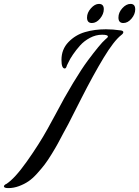

<svg xmlns="http://www.w3.org/2000/svg" viewBox="-99 -920 713 984"><path d="M522 -740Q485 -711 432.5 -624.5Q380 -538 316.5 -413Q253 -288 251 -284Q244 -272 226 -238Q208 -204 197.5 -184.5Q187 -165 166.5 -131.5Q146 -98 130 -77Q114 -56 91 -30.5Q68 -5 46.5 9.5Q25 24 -2 34Q-29 44 -56 44Q-79 44 -79 35Q-79 32 -76 29Q-73 26 -70 24L-67 23Q-24 -4 39 -93Q102 -182 144 -258L185 -333Q231 -421 275.5 -494.5Q320 -568 350.5 -609Q381 -650 404.5 -678.5Q428 -707 440 -717L451 -727Q454 -730 454 -733Q454 -742 424 -742Q392 -742 362 -726Q332 -710 311.5 -687Q291 -664 275 -640.5Q259 -617 252 -601L244 -585Q240 -569 233 -569Q216 -569 216 -613Q216 -667 251.5 -704Q287 -741 336.5 -755.5Q386 -770 444 -770Q479 -770 521 -764Q533 -762 533 -755Q533 -748 522 -740ZM372 -802Q347 -802 347 -830Q347 -855 367 -877.5Q387 -900 408 -900Q433 -900 433 -873Q433 -848 414 -825Q395 -802 372 -802ZM533 -802Q508 -802 508 -830Q508 -856 528 -878Q548 -900 570 -900Q594 -900 594 -872Q594 -847 575 -824.5Q556 -802 533 -802Z"/></svg>

Font: Aguafina Script
Style: Regular
Weight: 400
Designer: Angel Koziupa and Alejandro Paul
Foundry: Angel Koziupa and Alejandro Paul
Version: Version 1.000